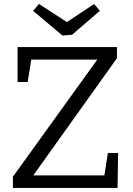

<svg xmlns="http://www.w3.org/2000/svg" viewBox="-20 -931 657 951"><path d="M44 0V-55.7L470 -647L479 -635.7H115.7L136.7 -647L117 -524.7H67V-698H559.3V-642.7L135 -48.3L131 -62.3H516L495 -48.7L514.3 -173.3H565L562.3 0ZM446.3 -911.3 474.7 -877.3 336.7 -758.7 289.3 -755 144 -877.3 173 -911.3 338.7 -804 285.7 -804.7Z"/></svg>

Font: Bitter Thin
Style: Regular
Weight: 100
Designer: Sol Matas, and Bitter project Authors
Foundry: Sol Matas
Version: Version 2.002